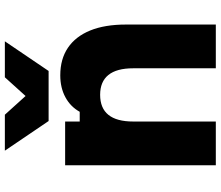

<svg xmlns="http://www.w3.org/2000/svg" viewBox="-79 -829 908 790"><g transform="rotate(-90 375.0 -434.0)"><path d="M90 0V-620H270V-560H310Q331 -598 370 -619Q409 -640 460 -640Q527 -640 573.5 -608.5Q620 -577 644.5 -517Q669 -457 669 -370V0H489V-340Q489 -408 461.5 -442Q434 -476 380 -476Q325 -476 297.5 -442Q270 -408 270 -340V0ZM600 -868 478 -688H272L150 -868H298L429 -723H321L452 -868Z"/></g></svg>

Font: Martian Mono SemiExpanded ExtraBold
Style: Regular
Weight: 800
Width: 6
Designer: Roman Shamin
Foundry: Evil Martians
Version: Version 1.000